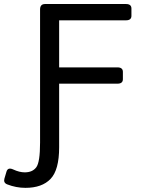

<svg xmlns="http://www.w3.org/2000/svg" viewBox="-114 -720 703 944"><path d="M-78.6 186.5Q-98.1 178.7 -92.3 158.2L-82 123.5Q-75.2 101.1 -48.8 113.3Q-18.6 127.4 7.8 127.4Q45.9 127.4 64.5 102.3Q83 77.1 83 -18.6V-673.3Q83 -700.2 107.4 -700.2H505.4Q532.2 -700.2 532.2 -678.2V-642.1Q532.2 -620.1 505.4 -620.1H176.8V-388.7H463.4Q490.2 -388.7 490.2 -366.7V-330.6Q490.2 -308.6 463.4 -308.6H176.8V4.4Q176.8 115.2 134.8 159.4Q92.8 203.6 10.7 203.6Q-34.7 203.6 -78.6 186.5Z"/></svg>

Font: Istok
Style: Regular
Weight: 500
Designer: Andrey V. Panov
Foundry: Andrey V. Panov
Version: Version 1.0.3